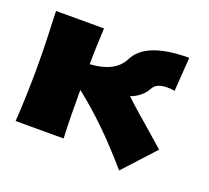

<svg xmlns="http://www.w3.org/2000/svg" viewBox="-82 -477 679 624"><g transform="rotate(20 257.0 -165.0)"><path d="M385 46Q327 -21 278 -68.5Q229 -116 177 -157Q177 -116 177.5 -72.5Q178 -29 180 10H14Q17 -35 18.5 -84.5Q20 -134 20 -180Q20 -226 18.5 -275.5Q17 -325 15 -371H181Q179 -330 178 -299Q177 -268 177 -246Q218 -248 247 -262.5Q276 -277 290 -305Q326 -376 474 -376L466 -259Q407 -268 392 -240Q374 -207 336 -193L354 -176Q369 -162 383 -150Q397 -138 411 -126L484 -62L385 46Z"/></g></svg>

Font: CAT Rhythmus
Style: Regular
Weight: 400
Designer: Peter Wiegel nach alter Vorlage
Foundry: Peter Wiegel
Version: 1.000